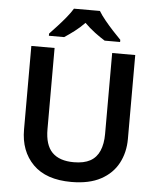

<svg xmlns="http://www.w3.org/2000/svg" viewBox="-62 -990 870 1053"><g transform="rotate(5 373.5 -464.0)"><path d="M659 -252Q659 -178 627.5 -118.5Q596 -59 532 -24.5Q468 10 370 10Q231 10 159 -62.5Q87 -135 87 -254V-714H215V-267Q215 -180 255 -139.5Q295 -99 374 -99Q430 -99 464.5 -118Q499 -137 515.5 -175.5Q532 -214 532 -268V-714H659ZM445 -938Q458 -916 480.5 -888.5Q503 -861 527 -835Q551 -809 570 -790V-778H485Q459 -794 429 -816.5Q399 -839 372 -866Q346 -839 317 -817Q288 -795 262 -778H178V-790Q197 -810 220.5 -835.5Q244 -861 266.5 -888.5Q289 -916 302 -938Z"/></g></svg>

Font: Noto Sans Thai SemiBold
Style: Regular
Weight: 600
Version: Version 2.001